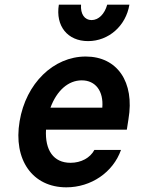

<svg xmlns="http://www.w3.org/2000/svg" viewBox="-20 -792 640 822"><path d="M177 -237H523L530 -282C557 -441 482 -550 347 -550C209 -550 91 -435 64 -273C36 -108 119 10 264 10C370 10 464 -54 498 -150H384C366 -116 327 -95 282 -95C209 -95 172 -149 177 -237ZM330 -448C389 -448 424 -402 418 -331H196C223 -404 272 -448 330 -448ZM327 -772H232C217 -681 269 -616 357 -616C445 -616 519 -681 534 -772H439C428 -732 402 -706 372 -706C342 -706 324 -732 327 -772Z"/></svg>

Font: CommitMono
Style: Bold Italic
Weight: 700
Monospace: yes
Designer: Eigil Nikolajsen
Foundry: Eigil Nikolajsen
Version: Version 1.143